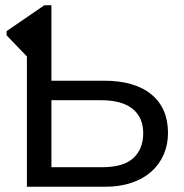

<svg xmlns="http://www.w3.org/2000/svg" viewBox="-20 -708 696 728"><path d="M617 -204Q617 -159 600.5 -121.5Q584 -84 553.5 -57Q523 -30 479 -15Q435 0 380 0H82V-494L5 -574V-590L148 -688H175V-402H374Q491 -402 554 -350Q617 -298 617 -204ZM523 -203Q523 -263 482.5 -295.5Q442 -328 363 -328H175V-74H367Q448 -74 485.5 -108.5Q523 -143 523 -203Z"/></svg>

Font: Libra Sans
Style: Regular
Weight: 400
Foundry: Context Ltd
Version: Version 1.000; ttfautohint (v1.3)